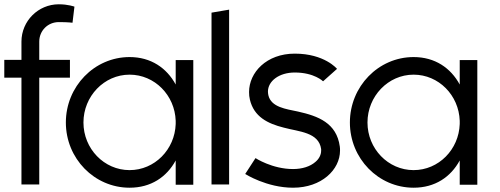

<svg xmlns="http://www.w3.org/2000/svg" viewBox="-20 -860 2330 895"><path d="M80 -666V-581H0V-498H80V0H163V-498H306V-581H163V-666C163 -717 203 -757 254 -757C298 -757 318 -754 318 -754L327 -829C327 -829 298 -840 254 -840C158 -840 80 -762 80 -666Z M799 -297V-282C795 -163 701 -67 584 -67C465 -67 369 -167 369 -289C369 -411 465 -512 584 -512C701 -512 795 -416 799 -297ZM799 -112V1H881V-580H799V-466C757 -543 684 -594 584 -594C420 -594 287 -457 287 -289C287 -121 420 15 584 15C684 15 757 -35 799 -112Z M1048 -815 966 -801V0H1048Z M1551 -539C1551 -539 1493 -610 1354 -610C1222 -610 1141 -522 1141 -431C1141 -419 1142 -407 1145 -395C1164 -316 1227 -284 1303 -265C1373 -246 1466 -244 1477 -165V-158C1477 -138 1467 -119 1450 -105C1426 -84 1389 -72 1346 -72C1249 -72 1171 -123 1171 -123L1123 -49C1123 -49 1223 15 1346 15C1479 15 1565 -69 1565 -158C1565 -164 1565 -171 1564 -177C1549 -287 1463 -319 1369 -340C1313 -352 1244 -360 1231 -416C1230 -422 1229 -427 1229 -433C1229 -482 1281 -522 1354 -522C1445 -522 1486 -481 1486 -481Z M2123 -297V-282C2119 -163 2025 -67 1908 -67C1789 -67 1693 -167 1693 -289C1693 -411 1789 -512 1908 -512C2025 -512 2119 -416 2123 -297ZM2123 -112V1H2205V-580H2123V-466C2081 -543 2008 -594 1908 -594C1744 -594 1611 -457 1611 -289C1611 -121 1744 15 1908 15C2008 15 2081 -35 2123 -112Z"/></svg>

Font: MintSans
Style: Regular
Weight: 400
Version: Version 2.0